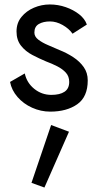

<svg xmlns="http://www.w3.org/2000/svg" viewBox="-20 -490 443 860"><path d="M91 -161Q100 -119 133.5 -92Q167 -65 210 -65Q248 -65 269 -79Q290 -93 290 -123Q290 -148 275 -164.5Q260 -181 236.5 -193Q213 -205 186 -215Q155 -228 124.5 -244Q94 -260 74 -285.5Q54 -311 54 -349Q54 -387 76 -414Q98 -441 132 -455.5Q166 -470 203 -470Q240 -470 274.5 -458Q309 -446 334.5 -426Q360 -406 369 -380L305 -339Q289 -362 260.5 -378Q232 -394 204 -394Q174 -394 154 -382.5Q134 -371 134 -344Q134 -326 151.5 -312.5Q169 -299 195 -288Q221 -277 246 -266Q279 -253 308 -234Q337 -215 355 -189.5Q373 -164 373 -130Q373 -56 326 -23Q279 10 205 10Q163 10 124 -7.5Q85 -25 58.5 -55.5Q32 -86 25 -123ZM209 70 289 100 179 350 121 329Z"/></svg>

Font: Jost*
Style: Regular
Weight: 400
Version: Version 3.7